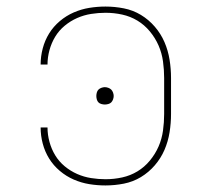

<svg xmlns="http://www.w3.org/2000/svg" viewBox="-20 -558 640 586"><path d="M302 8Q277 8 252.5 4Q228 0 205 -10Q182 -20 162.5 -36.5Q143 -53 130 -74Q117 -95 110.5 -119.5Q104 -144 104 -169H125Q125 -147 131 -125Q137 -103 148.5 -84Q160 -65 177.5 -50.5Q195 -36 215.5 -27Q236 -18 258 -14.5Q280 -11 302 -11Q328 -11 353 -16.5Q378 -22 399.5 -35Q421 -48 437.5 -68Q454 -88 464 -111Q474 -134 477.5 -159.5Q481 -185 481 -210V-320Q481 -345 477.5 -370.5Q474 -396 464 -419Q454 -442 437.5 -462Q421 -482 399.5 -495Q378 -508 353 -513.5Q328 -519 302 -519Q280 -519 258 -515.5Q236 -512 215.5 -503Q195 -494 177.5 -479.5Q160 -465 148.5 -446Q137 -427 131 -405Q125 -383 125 -361H104Q104 -386 110.5 -410.5Q117 -435 130 -456Q143 -477 162.5 -493.5Q182 -510 205 -520Q228 -530 252.5 -534Q277 -538 302 -538Q330 -538 358 -532.5Q386 -527 410 -512.5Q434 -498 452.5 -476.5Q471 -455 482 -429.5Q493 -404 497.5 -376Q502 -348 502 -320V-210Q502 -182 497.5 -154Q493 -126 482 -100.5Q471 -75 452.5 -53.5Q434 -32 410 -17.5Q386 -3 358 2.5Q330 8 302 8ZM300 -239Q295 -239 289.5 -240.5Q284 -242 280.5 -245.5Q277 -249 275.5 -254.5Q274 -260 274 -265Q274 -270 275.5 -275.5Q277 -281 280.5 -284.5Q284 -288 289.5 -290Q295 -292 300 -292Q305 -292 310.5 -290Q316 -288 319.5 -284.5Q323 -281 325 -275.5Q327 -270 327 -265Q327 -260 325 -254.5Q323 -249 319.5 -245.5Q316 -242 310.5 -240.5Q305 -239 300 -239Z"/></svg>

Font: Iosevka Curly Slab ThEx
Style: Regular
Weight: 100
Width: 7
Monospace: yes
Designer: Belleve Invis
Foundry: Belleve Invis
Version: Version 11.1.0; ttfautohint (v1.8.3)